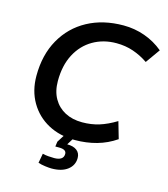

<svg xmlns="http://www.w3.org/2000/svg" viewBox="-126 -776 937 1071"><g transform="rotate(15 342.5 -240.5)"><path d="M357 10Q269 10 201.5 -26.5Q134 -63 95.5 -129Q57 -195 57 -281Q57 -402 107.5 -491.5Q158 -581 247.5 -629.5Q337 -678 455 -678Q519 -678 578 -657Q637 -636 685 -596L626 -513Q585 -541 539.5 -556.5Q494 -572 442 -572Q367 -572 307.5 -537.5Q248 -503 214 -438.5Q180 -374 180 -284Q180 -225 204 -183Q228 -141 270.5 -118.5Q313 -96 370 -96Q422 -96 467.5 -110Q513 -124 564 -155L592 -58Q541 -23 482 -6.5Q423 10 357 10ZM272 197Q258 197 235 194Q212 191 194 185L204 130Q218 134 237.5 135.5Q257 137 271 137Q297 137 311 127.5Q325 118 325 99Q325 73 283 73H261L265 44L300 -11H356L322 44Q358 44 378 59.5Q398 75 398 103Q398 145 364.5 171Q331 197 272 197Z"/></g></svg>

Font: Gantari SemiBold
Style: Italic
Weight: 600
Italic angle: -10°
Designer: Anugrah Pasau
Foundry: Lafontype
Version: Version 1.000